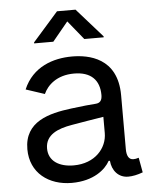

<svg xmlns="http://www.w3.org/2000/svg" viewBox="-54 -806 669 862"><g transform="rotate(-5 280.0 -374.5)"><path d="M234.9 12.7C333.5 12.7 387.7 -34.2 407.7 -71.3H413.6C417 -26.9 445.8 6.8 489.3 6.8C508.8 6.8 531.2 2.4 555.7 -6.8L543.5 -73.7C532.7 -70.3 527.3 -69.3 519 -69.3C499 -69.3 489.3 -86.9 489.3 -116.7V-359.9C489.3 -530.3 357.9 -552.7 284.7 -552.7C200.2 -552.7 106.4 -522.5 64.5 -423.3L148.9 -395.5C166 -433.6 208.5 -475.6 287.1 -475.6C362.8 -475.6 401.4 -436.5 401.4 -368.7C401.4 -343.3 390.6 -333.5 373.5 -332C346.7 -330.1 314.5 -327.1 261.2 -320.3C160.2 -307.6 48.8 -280.3 48.8 -155.3C48.8 -47.9 131.3 12.7 234.9 12.7ZM250 -64.9C184.6 -64.9 137.2 -94.2 137.2 -150.9C137.2 -212.9 193.4 -235.8 257.3 -246.6C294.4 -252.9 356.9 -263.7 401.4 -270.5V-197.3C401.4 -130.4 347.2 -64.9 250 -64.9ZM207 -626 277.3 -711.4 346.7 -626H434.1V-630.4L318.8 -760.7H235.4L120.6 -630.4V-626Z"/></g></svg>

Font: Raveo
Style: Regular
Weight: 400
Designer: Jakub Foglar, Rasmus Andersson (Inter)
Foundry: Jakubfoglar.com
Version: Version 1.100;Glyphs 3.2.3 (3260)